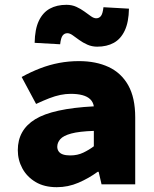

<svg xmlns="http://www.w3.org/2000/svg" viewBox="-20 -766 640 798"><path d="M216 12Q164 12 128 -9.5Q92 -31 73 -66Q54 -101 54 -142Q54 -226 126.5 -270.5Q199 -315 370 -324Q367 -342 355 -353.5Q343 -365 322.5 -370.5Q302 -376 274 -376Q253 -376 231 -371.5Q209 -367 184.5 -357.5Q160 -348 130 -334L70 -446Q108 -467 147 -482Q186 -497 226 -504.5Q266 -512 308 -512Q379 -512 431.5 -487.5Q484 -463 513 -411.5Q542 -360 542 -278V0H402L390 -52H386Q349 -25 306 -6.5Q263 12 216 12ZM272 -120Q302 -120 326 -131.5Q350 -143 370 -158V-222Q309 -220 276 -211Q243 -202 230.5 -187.5Q218 -173 218 -156Q218 -145 224 -136.5Q230 -128 242 -124Q254 -120 272 -120ZM384 -572Q362 -572 343 -580.5Q324 -589 309 -600Q294 -611 282 -619.5Q270 -628 260 -628Q248 -628 240.5 -618.5Q233 -609 230 -582L124 -588Q125 -645 141.5 -679.5Q158 -714 187 -730Q216 -746 256 -746Q279 -746 297.5 -737.5Q316 -729 331 -718Q346 -707 358 -698.5Q370 -690 380 -690Q392 -690 399.5 -699.5Q407 -709 410 -736L516 -730Q515 -674 498.5 -639Q482 -604 453 -588Q424 -572 384 -572Z"/></svg>

Font: Source Code Pro ExtraLight Black
Style: Regular
Weight: 900
Monospace: yes
Version: Version 1.018;hotconv 1.0.116;makeotfexe 2.5.65601